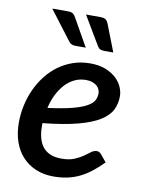

<svg xmlns="http://www.w3.org/2000/svg" viewBox="-83 -788 650 855"><g transform="rotate(10 241.5 -360.0)"><path d="M25 0ZM448 -395.5Q448 -362 434.2 -334Q420.5 -306 385 -283.5Q349.5 -261 287.5 -244.5Q225.5 -228 129 -218V-205Q129 -141.5 156.5 -109.2Q184 -77 239 -77Q273.5 -77 296.5 -86.5Q319.5 -96 335.8 -107.2Q352 -118.5 364.2 -128Q376.5 -137.5 390 -137.5Q400.5 -137.5 409.5 -127.5L436.5 -94.5Q410.5 -68 385.5 -48.8Q360.5 -29.5 334.5 -17Q308.5 -4.5 280 1.5Q251.5 7.5 218 7.5Q173.5 7.5 138 -7.5Q102.5 -22.5 77.2 -49.8Q52 -77 38.5 -115.8Q25 -154.5 25 -202.5Q25 -242.5 33.5 -281.2Q42 -320 58.2 -355Q74.5 -390 97.8 -419.8Q121 -449.5 150.8 -471Q180.5 -492.5 216.2 -504.8Q252 -517 293 -517Q332.5 -517 361.5 -505.8Q390.5 -494.5 409.8 -476.8Q429 -459 438.5 -437.5Q448 -416 448 -395.5ZM287 -441Q259 -441 235.2 -429.5Q211.5 -418 192.8 -397.5Q174 -377 160.2 -349.2Q146.5 -321.5 139 -288.5Q208 -297.5 249.8 -308.5Q291.5 -319.5 314.2 -332.5Q337 -345.5 344.5 -360.2Q352 -375 352 -391.5Q352 -399.5 348.5 -408.5Q345 -417.5 337.2 -424.5Q329.5 -431.5 317 -436.2Q304.5 -441 287 -441ZM300.5 -728Q317.5 -728 325.5 -722Q333.5 -716 338 -703.5L385 -582.5H344.5Q333 -582.5 325.8 -585.8Q318.5 -589 313 -598.5L236 -728ZM154.5 -728Q171.5 -728 178.8 -721.8Q186 -715.5 192 -703.5L260.5 -582.5H214Q202.5 -582.5 195.5 -586Q188.5 -589.5 182 -598.5L83.5 -728Z"/></g></svg>

Font: Lato Semibold
Style: Italic
Weight: 600
Italic angle: -7°
Designer: Lukasz Dziedzic
Foundry: tyPoland Lukasz Dziedzic
Version: Version 2.006; 2014-01-15